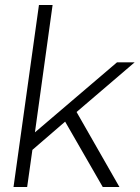

<svg xmlns="http://www.w3.org/2000/svg" viewBox="-20 -750 560 770"><path d="M520 -500 287.1 -300.8 459 0H392.1L241.2 -262.2L109.9 -148.9L88.9 0H34.2L136.2 -730H190.9L120.1 -219.2L449.2 -500Z"/></svg>

Font: Human Sans Light
Style: Italic
Weight: 300
Italic angle: -8°
Designer: Tim Radville
Foundry: Continuum
Version: Version 1.000;FEAKit 1.0